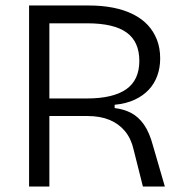

<svg xmlns="http://www.w3.org/2000/svg" viewBox="-20 -680 673 700"><path d="M86 0V-660H303Q352 -660 392.5 -652Q433 -644 465 -628Q497 -612 518.5 -589Q540 -566 552 -535.5Q564 -505 564 -467Q564 -433 553.5 -404Q543 -375 522.5 -353Q502 -331 471 -316.5Q440 -302 398 -298V-286Q432 -282 458.5 -268Q485 -254 505 -225.5Q525 -197 538 -148L581 0H501L467 -135Q458 -175 435.5 -202Q413 -229 379 -243Q345 -257 299 -257H160V0ZM160 -321H296Q392 -321 440 -354.5Q488 -388 488 -458Q488 -528 441.5 -561.5Q395 -595 298 -595H160Z"/></svg>

Font: Bricolage Grotesque 24pt Light
Style: Regular
Weight: 300
Designer: Mathieu Triay
Foundry: Atelier Triay
Version: Version 1.001;gftools[0.9.33.dev8+g029e19f]